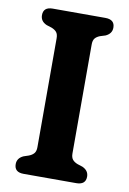

<svg xmlns="http://www.w3.org/2000/svg" viewBox="-81 -750 538 801"><g transform="rotate(10 188.0 -350.0)"><path d="M262.5 -119.5Q262.5 -102.5 269.8 -93.5Q277 -84.5 291.5 -79L313 -72Q339.5 -60 339.5 -34.5Q339.5 0 299.5 0H76.5Q37 0 37 -34.5Q37 -60 63.5 -72L84.5 -79Q99 -84.5 106.5 -93.5Q114 -102.5 114 -119.5V-580.5Q114 -598 106.8 -606.8Q99.5 -615.5 85.5 -621L63.5 -628Q37 -639.5 37 -665.5Q37 -700 76.5 -700H299.5Q339.5 -700 339.5 -665.5Q339.5 -640 313 -628L290.5 -621Q276.5 -615.5 269.5 -606.8Q262.5 -598 262.5 -580.5Z"/></g></svg>

Font: Fraunces 72pt SuperSoft SemiBold
Style: Regular
Weight: 600
Version: Version 1.000;[b76b70a41]